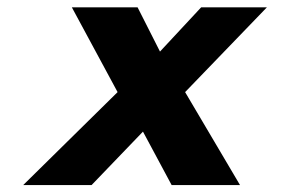

<svg xmlns="http://www.w3.org/2000/svg" viewBox="-20 -526 813 538"><path d="M498.7 -267.9 727.9 -505.5H543.7L428.3 -381.5L365.5 -505.5H181.3L309.5 -267.9L45.1 -7.5H236.7L380.6 -157.2L460.9 -7.5H652.5Z"/></svg>

Font: Hussar Nova
Style: RgIta
Weight: 700
Foundry: Cannot Into Space Fonts
Version: Version 0.99